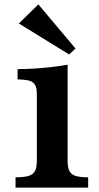

<svg xmlns="http://www.w3.org/2000/svg" viewBox="-20 -855 450 875"><path d="M154.8 -835 324.2 -633.8 294.9 -606.9 65.9 -748ZM50.8 -46.9Q91.3 -46.9 112.5 -54Q133.8 -61 141.4 -79.8Q148.9 -98.6 147.9 -133.8V-409.2Q148.9 -435.1 145.8 -451.2Q142.6 -467.3 133.3 -476.3Q124 -485.4 106.4 -489Q88.9 -492.7 60.1 -493.2V-540Q95.2 -540 135.5 -542.5Q175.8 -544.9 215.6 -549.6Q255.4 -554.2 288.1 -560.1V-133.8Q287.1 -99.1 294.4 -80.1Q301.8 -61 322.5 -54Q343.3 -46.9 381.8 -46.9V0H50.8Z"/></svg>

Font: BIZ UDPMincho
Style: Bold
Weight: 700
Designer: TypeBank Co., Ltd.
Foundry: Morisawa Inc.
Version: Version 1.06